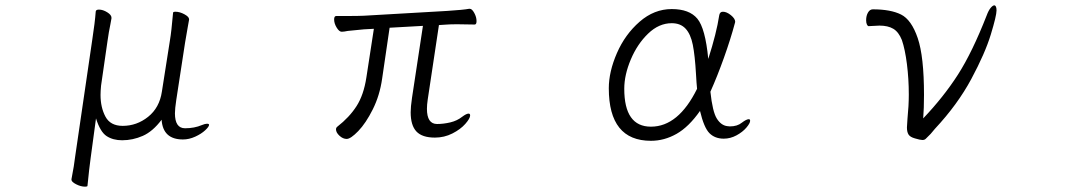

<svg xmlns="http://www.w3.org/2000/svg" viewBox="-20 -515 4040 720"><path d="M629 -467Q629 -471 638 -471Q654 -471 671.5 -461.5Q689 -452 689 -443V-441L684 -413Q674 -357 674 -355L641 -140Q636 -107 636 -90Q636 -34 674 -34Q709 -34 737 -46Q749 -51 756 -51Q764 -51 764 -47Q764 -40 749.5 -26.5Q735 -13 712 -2.5Q689 8 666 8Q591 8 586 -66Q553 -22 515.5 -5.5Q478 11 438 11Q404 11 380 -4.5Q356 -20 340 -71L320 77Q315 112 308 182Q308 185 299 185Q283 185 265.5 176Q248 167 248 159V157Q258 106 262 71L326 -366Q336 -431 339 -472Q340 -479 351 -479Q366 -479 382 -469Q398 -459 398 -449V-446L394 -424Q388 -396 383 -360L359 -194Q357 -173 357 -159Q357 -112 375.5 -77.5Q394 -43 440 -43Q493 -43 535.5 -77Q578 -111 587 -171L617 -362Q623 -397 629 -467Z M1441 -411 1413 -220Q1404 -157 1378 -105Q1352 -53 1323.5 -23.5Q1295 6 1280 6Q1266 6 1253 -6Q1240 -18 1240 -30Q1240 -36 1245 -40Q1290 -75 1317 -117Q1344 -159 1354 -225L1382 -407L1345 -405Q1330 -404 1284 -399Q1270 -396 1262 -396H1261Q1252 -396 1242.5 -411.5Q1233 -427 1233 -442Q1233 -455 1241 -455H1282Q1324 -455 1344 -456L1656 -474Q1718 -478 1739 -482H1742Q1750 -482 1758.5 -466.5Q1767 -451 1767 -436Q1767 -423 1760 -423L1696 -424Q1669 -424 1657 -423L1626 -421L1584 -142Q1581 -122 1581 -107Q1581 -50 1619 -50Q1643 -50 1668.5 -56Q1694 -62 1713 -77Q1729 -89 1737 -89Q1743 -89 1743 -82Q1743 -71 1725 -50.5Q1707 -30 1676.5 -14.5Q1646 1 1611 1Q1563 1 1541.5 -22Q1520 -45 1520 -94Q1520 -114 1525 -148L1566 -418Z M2421 13Q2263 13 2263 -184Q2263 -246 2293.5 -316Q2324 -386 2378.5 -433.5Q2433 -481 2499 -481Q2565 -481 2595 -445Q2625 -409 2636 -294Q2667 -391 2677 -457Q2679 -471 2691 -471Q2705 -471 2721 -458Q2737 -445 2737 -433L2736 -429Q2720 -369 2695 -299Q2670 -229 2644 -171Q2652 -96 2668 -70.5Q2684 -45 2707 -42L2717 -41Q2745 -41 2762 -55Q2779 -68 2788 -68Q2793 -68 2793 -62Q2793 -53 2779 -36.5Q2765 -20 2742 -7.5Q2719 5 2694 5Q2661 5 2640.5 -15.5Q2620 -36 2605 -99Q2563 -39 2517 -13Q2471 13 2421 13ZM2421 -40Q2524 -40 2594 -182Q2592 -201 2590 -237Q2586 -307 2578 -347Q2570 -387 2551 -407.5Q2532 -428 2499 -428Q2451 -428 2410.5 -389Q2370 -350 2345.5 -292Q2321 -234 2321 -182Q2321 -40 2421 -40Z M3228 -439Q3228 -456 3235 -468Q3242 -480 3253 -480Q3320 -480 3359 -460.5Q3398 -441 3421.5 -372Q3445 -303 3445 -159Q3445 -109 3442 -71Q3519 -152 3572.5 -235.5Q3626 -319 3680 -457Q3687 -476 3695 -485.5Q3703 -495 3709 -495Q3712 -495 3714.5 -490.5Q3717 -486 3717 -476Q3717 -456 3695.5 -385.5Q3674 -315 3622.5 -219Q3571 -123 3486 -32Q3482 -28 3470 -13Q3456 1 3451.5 5.5Q3447 10 3439 10Q3431 10 3411 4Q3393 -1 3387 -10.5Q3381 -20 3381 -37Q3381 -45 3383 -69Q3388 -119 3388 -160Q3388 -219 3381 -274.5Q3374 -330 3362 -365Q3350 -395 3330 -407Q3310 -419 3278 -419Q3268 -419 3238 -417H3237Q3234 -417 3231 -423Q3228 -429 3228 -439Z"/></svg>

Font: JyunsaiKaai Light
Style: Regular
Weight: 300
Designer: Fontworks Inc.
Version: Version 0.030;April 7, 2024;FontCreator 14.0.0.2901 64-bit